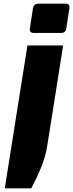

<svg xmlns="http://www.w3.org/2000/svg" viewBox="-20 -786 398 1043"><path d="M162 -607Q152 -607 146 -613.5Q140 -620 142 -630L159 -741Q164 -766 187 -766H339Q350 -766 354.5 -759Q359 -752 357 -741L340 -630Q335 -607 314 -607ZM6 237 129 -539H323L237 4Q227 67 201.5 128Q176 189 150 237Z"/></svg>

Font: Exo Thin Black
Style: Italic
Weight: 900
Italic angle: -9°
Version: Version 2.000